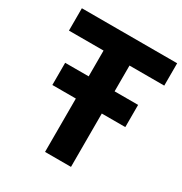

<svg xmlns="http://www.w3.org/2000/svg" viewBox="-176 -889 967 1019"><g transform="rotate(30 308.0 -379.0)"><path d="M403 -621V-463H547V-327H403V0H244V-327H100V-463H244V-621H32V-758H616V-621Z"/></g></svg>

Font: Biryani ExtraBold
Style: Regular
Weight: 800
Designer: Dan Reynolds and Mathieu Reguer
Foundry: Dan Reynolds and Mathieu Reguer
Version: Version 1.004; ttfautohint (v1.1) -l 5 -r 5 -G 72 -x 0 -D la